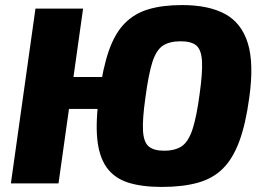

<svg xmlns="http://www.w3.org/2000/svg" viewBox="-20 -724 1036 758"><path d="M699 -704Q804 -704 869 -668.5Q934 -633 958.5 -553Q983 -473 964 -338Q950 -234 924.5 -165.5Q899 -97 859.5 -58Q820 -19 760.5 -2.5Q701 14 619 14Q539 14 485 -3.5Q431 -21 401 -63Q371 -105 364 -175.5Q357 -246 372 -352Q386 -456 410 -524.5Q434 -593 472.5 -632Q511 -671 566.5 -687.5Q622 -704 699 -704ZM308 -690 211 0H23L120 -690ZM451 -420 434 -294H245L262 -420ZM693 -561Q648 -561 622 -543Q596 -525 581 -477Q566 -429 554 -338Q542 -254 544.5 -208.5Q547 -163 567 -146Q587 -129 627 -129Q672 -129 698 -147Q724 -165 740 -213.5Q756 -262 768 -352Q780 -437 777.5 -482Q775 -527 755.5 -544Q736 -561 693 -561Z"/></svg>

Font: Exo 2 ExtraBold
Style: Italic
Weight: 800
Italic angle: -8°
Designer: Natanael Gama
Foundry: Natanael Gama
Version: Version 2.010